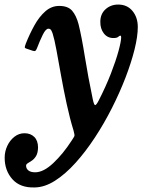

<svg xmlns="http://www.w3.org/2000/svg" viewBox="-126 -561 644 843"><path d="M372 -394Q345.5 -394 329.8 -414.5Q314 -435 314.5 -465.5Q314.5 -499.5 337.2 -520.2Q360 -541 393 -541Q432.5 -541 455.8 -512.8Q479 -484.5 479 -442.5Q479 -401.5 464.8 -344Q450.5 -286.5 425 -220.2Q399.5 -154 365.2 -86.2Q331 -18.5 290.2 43.5Q249.5 105.5 205.2 154.5Q161 203.5 115.5 232.5Q70 261.5 26 262Q-37.5 264 -71.5 226Q-105.5 188 -105.5 131.5Q-105.5 104 -94 79.5Q-82.5 55 -62.8 39.5Q-43 24 -18.5 24Q8 24 24.5 40.2Q41 56.5 41 86.5Q40.5 110.5 32.5 123.8Q24.5 137 14.2 144Q4 151 -3.8 155.5Q-11.5 160 -11.5 166.5Q-11.5 179 -1.5 187.2Q8.5 195.5 28.5 195.5Q65 195.5 108 155Q151 114.5 188.5 56.5Q198.5 41.5 200.5 36.8Q202.5 32 197 12.5Q180.5 -41 166.8 -104.5Q153 -168 142 -229.8Q131 -291.5 122 -340.2Q113 -389 105.5 -412.5Q103 -420.5 99 -427.8Q95 -435 86.5 -435Q75 -435 62 -408.8Q49 -382.5 36 -348.5Q32.5 -340 29.2 -337.8Q26 -335.5 18 -338L-7 -346.5Q-18 -349.5 -17.2 -354.2Q-16.5 -359 -12.5 -370Q4 -411.5 25 -449.5Q46 -487.5 73 -511.2Q100 -535 134 -535Q172.5 -535 190.8 -513.8Q209 -492.5 219 -454.5Q232.5 -400 246.5 -312.5Q260.5 -225 281.5 -124.5Q287 -98.5 292.2 -99.5Q297.5 -100.5 307.5 -120Q339 -181.5 361 -238.2Q383 -295 394.5 -337.5Q406 -380 406 -397.5Q406 -404.5 402.5 -404.5Q398.5 -404.5 393 -399.2Q387.5 -394 372 -394Z"/></svg>

Font: Besley* Narrow Semi
Style: Italic
Weight: 600
Width: 4
Italic angle: -13°
Designer: Owen Earl
Foundry: indestructible type*
Version: Version 3.000; ttfautohint (v1.8.3)